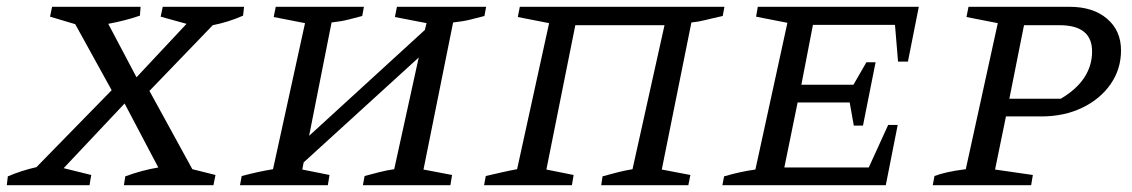

<svg xmlns="http://www.w3.org/2000/svg" viewBox="-41 -544 3324 564"><path d="M-21 0 -18 -26Q22 -43 66 -53L287 -279L180 -473L106 -495L112 -524H372L370 -498Q326 -483 277 -474L360 -317L507 -474L431 -495L437 -524H676L673 -498Q630 -479 584 -470L398 -277L524 -47L592 -30L586 0H323L327 -26Q376 -44 424 -52L325 -240L146 -50L227 -30L222 0Z M664 0 669 -27Q696 -34 716.5 -38.5Q737 -43 761 -47L855 -476L763 -494L769 -524H1028L1023 -497Q1004 -492 982.5 -486.5Q961 -481 933 -478L867 -145L1207 -456L1212 -476L1119 -494L1125 -524H1387L1382 -497Q1363 -492 1341 -486.5Q1319 -481 1290 -478L1203 -46L1287 -30L1282 0H1025L1030 -27Q1052 -33 1074 -38.5Q1096 -44 1117 -47L1189 -375L851 -67L847 -46L927 -30L922 0Z M1649 -470 1564 -46 1644 -30 1639 0H1381L1386 -27Q1412 -33 1434 -38Q1456 -43 1478 -47L1572 -476L1480 -494L1486 -524H2087L2082 -497Q2050 -490 2030.5 -485Q2011 -480 1990 -478L1903 -46L1987 -30L1981 0H1725L1729 -26Q1751 -32 1772 -37.5Q1793 -43 1817 -47L1911 -470Z M2081 0 2086 -26Q2110 -33 2133 -38Q2156 -43 2178 -46L2272 -477L2180 -495L2185 -524H2658L2626 -363H2597L2588 -471H2347L2313 -295H2466L2504 -361H2531L2494 -175H2467L2455 -243H2302L2263 -52H2511L2568 -177H2596L2561 0Z M2699 0 2704 -27Q2720 -33 2742 -38Q2764 -43 2796 -47L2890 -476L2798 -494L2804 -524H3101Q3170 -524 3211 -489Q3252 -454 3252 -396Q3252 -341 3221.5 -297Q3191 -253 3138 -227.5Q3085 -202 3018 -202H2914L2882 -46L2993 -30L2988 0ZM3071 -470H2967L2924 -254H3075Q3121 -281 3144 -316Q3167 -351 3167 -393Q3167 -470 3071 -470Z"/></svg>

Font: Piazzolla SC
Style: Italic
Weight: 400
Italic angle: -11.3°
Designer: Juan Pablo del Peral
Foundry: Huerta Tipografica
Version: Version 1.330